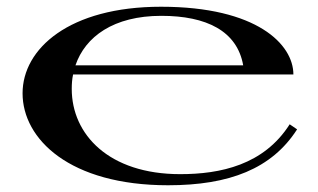

<svg xmlns="http://www.w3.org/2000/svg" viewBox="-20 -535 943 570"><path d="M479 15C661 15 787 -34 862 -151L840 -166C763 -45 634 -18 515 -18C303 -18 193 -136 193 -271C193 -286 194 -300 197 -314H851C851 -403 743 -515 458 -515C185 -515 47 -390 47 -258C47 -122 187 15 479 15ZM204 -341C233 -426 317 -488 459 -488C593 -488 684 -443 702 -341Z"/></svg>

Font: Sprat Extended Medium
Style: Regular
Weight: 500
Width: 9
Designer: Ethan Nakache
Foundry: Collletttivo
Version: Version 2.000;Glyphs 3.2 (3217)